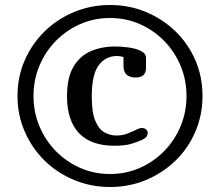

<svg xmlns="http://www.w3.org/2000/svg" viewBox="-20 -739 880 768"><path d="M50 -355Q50 -432 79 -498Q108 -564 158.5 -613.5Q209 -663 276.5 -691Q344 -719 420 -719Q497 -719 564 -691Q631 -663 682 -613.5Q733 -564 761.5 -498Q790 -432 790 -355Q790 -279 761.5 -212.5Q733 -146 682 -96.5Q631 -47 564 -19Q497 9 420 9Q344 9 276.5 -19Q209 -47 158.5 -96.5Q108 -146 79 -212.5Q50 -279 50 -355ZM114 -355Q114 -291 137.5 -234.5Q161 -178 203 -135Q245 -92 300.5 -67.5Q356 -43 420 -43Q484 -43 539.5 -67.5Q595 -92 637 -135Q679 -178 702.5 -234.5Q726 -291 726 -355Q726 -419 702.5 -475.5Q679 -532 637 -575Q595 -618 539.5 -642.5Q484 -667 420 -667Q356 -667 300.5 -642.5Q245 -618 203 -575Q161 -532 137.5 -475.5Q114 -419 114 -355ZM523 -429Q474 -429 474 -475V-511Q467 -513 460 -514Q453 -515 448 -515Q402 -515 374.5 -477.5Q347 -440 347 -353Q347 -289 361.5 -255Q376 -221 398.5 -209Q421 -197 445 -197Q468 -197 483.5 -202.5Q499 -208 510 -213Q518 -217 528.5 -222Q539 -227 547 -227Q558 -227 564.5 -221Q571 -215 571 -207Q571 -203 567.5 -195Q564 -187 547 -179Q527 -170 502.5 -163Q478 -156 438 -156Q343 -156 295.5 -207Q248 -258 248 -354Q248 -428 273.5 -471.5Q299 -515 342.5 -534Q386 -553 441 -553Q467 -553 495.5 -549Q524 -545 544 -535Q564 -525 564 -507V-467Q564 -429 523 -429Z"/></svg>

Font: Marmelad
Style: Regular
Weight: 400
Designer: Manvel Shmavonyan
Foundry: Cyreal
Version: Version 1.110; ttfautohint (v1.8.4.7-5d5b)